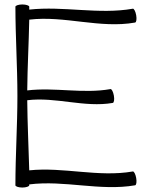

<svg xmlns="http://www.w3.org/2000/svg" viewBox="-20 -830 671 860"><path d="M49 -800C49 -667 58 -533 58 -400C58 -267 49 -133 49 0C49 5 63 10 80 10C97 10 111 5 111 0V-4C268 -24 429 27 585 0C591 -1 593 -16 590 -33C587 -50 580 -63 575 -62C421 -35 264 -83 111 -67C108 -172 103 -276 102 -381C229 -397 358 -347 485 -369C491 -370 493 -385 490 -402C487 -419 480 -432 475 -431C352 -409 225 -440 102 -425C103 -531 109 -637 111 -742C268 -761 428 -701 585 -729C591 -730 593 -745 590 -762C587 -779 580 -792 575 -791C422 -764 265 -804 111 -787C111 -791 111 -796 111 -800C111 -805 97 -810 80 -810C63 -810 49 -805 49 -800Z"/></svg>

Font: Nupuram ExtraLight
Style: Regular
Weight: 200
Designer: Santhosh Thottingal (santhosh.thottingal@gmail.com)
Foundry: SMC
Version: Version 1.000